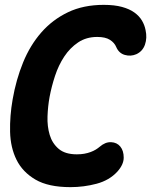

<svg xmlns="http://www.w3.org/2000/svg" viewBox="-20 -760 640 790"><path d="M32 -351Q46 -432 75 -503Q104 -574 150 -626.5Q196 -679 259.5 -709.5Q323 -740 407 -740Q451 -740 482 -731.5Q513 -723 533 -708.5Q553 -694 564 -675.5Q575 -657 579 -636Q586 -604 576.5 -576.5Q567 -549 541 -537Q518 -527 493.5 -534Q469 -541 458 -567Q451 -584 432.5 -596Q414 -608 380 -608Q335 -608 301.5 -585.5Q268 -563 244.5 -527.5Q221 -492 206.5 -448Q192 -404 184 -361Q177 -323 175.5 -281.5Q174 -240 184.5 -205Q195 -170 221.5 -147.5Q248 -125 296 -125Q313 -125 327 -127.5Q341 -130 353 -134.5Q365 -139 374 -144.5Q383 -150 390 -156Q413 -176 437 -175Q461 -174 475 -157Q489 -140 489 -111.5Q489 -83 463 -54Q430 -18 377.5 -4Q325 10 270 10Q179 10 126 -21Q73 -52 48 -102.5Q23 -153 21.5 -218Q20 -283 32 -351Z"/></svg>

Font: Maple Mono NL ExtraBold
Style: Italic
Weight: 800
Italic angle: -10°
Monospace: yes
Designer: subframe7536
Version: Version 7.000